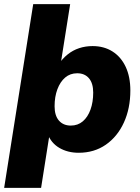

<svg xmlns="http://www.w3.org/2000/svg" viewBox="-35 -725 675 925"><path d="M-15 180 125 -705H303L257 -415L247 -414Q265 -442 290.5 -462.5Q316 -483 346.5 -493Q377 -503 411 -503Q466 -503 507 -477Q548 -451 570.5 -403Q593 -355 593 -289Q593 -203 562 -135Q531 -67 475 -28Q419 11 344 11Q291 11 251 -12.5Q211 -36 194 -81L204 -80L163 180ZM306 -120Q340 -120 364 -140.5Q388 -161 401 -197Q414 -233 414 -279Q414 -324 393.5 -348Q373 -372 337 -372Q303 -372 279 -351.5Q255 -331 241.5 -295Q228 -259 228 -213Q228 -168 249 -144Q270 -120 306 -120Z"/></svg>

Font: Nunito Sans 12pt Black
Style: Italic
Weight: 900
Italic angle: -9°
Designer: Vernon Adams
Foundry: Vernon Adams
Version: Version 3.101;gftools[0.9.27]